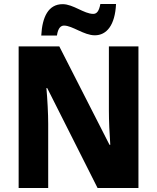

<svg xmlns="http://www.w3.org/2000/svg" viewBox="-20 -948 792 968"><path d="M188 -769H267C273 -809 288 -819 303 -819C345 -819 403 -770 458 -770C517 -770 560 -820 565 -928H486C479 -890 467 -878 450 -878C404 -878 349 -927 296 -927C224 -927 193 -863 188 -769ZM678 0V-714H529V-391C529 -342 532 -271 536 -218H532L279 -714H74V0H223V-324C223 -375 219 -448 214 -504H218L472 0Z"/></svg>

Font: Noto Sans Lao Looped SemiCondensed ExtraBold
Style: Regular
Weight: 800
Width: 4
Designer: Mark Frömberg, Ben Mitchell
Foundry: The Fontpad Ltd
Version: Version 1.002